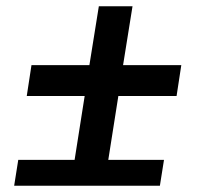

<svg xmlns="http://www.w3.org/2000/svg" viewBox="-20 -590 640 610"><path d="M25 0 38 -82H217L249 -285H65L80 -383H264L294 -570H401L371 -383H556L541 -285H356L324 -82H501L488 0Z"/></svg>

Font: JetBrains Mono NL SemiBold
Style: Italic
Weight: 600
Italic angle: -9°
Monospace: yes
Designer: Philipp Nurullin, Konstantin Bulenkov
Foundry: JetBrains
Version: Version 2.305; ttfautohint (v1.8.4.7-5d5b)